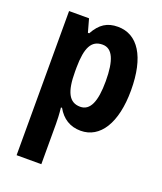

<svg xmlns="http://www.w3.org/2000/svg" viewBox="-146 -651 831 985"><g transform="rotate(20 270.0 -158.5)"><path d="M327 -557C269 -557 231 -533 199 -475H192L172 -547H63V240H198V21C198 -1 197 -31 193 -68H199C227 -18 270 10 328 10C434 10 501 -94 501 -273C501 -456 436 -557 327 -557ZM284 -444C338 -444 363 -387 363 -273C363 -161 338 -105 284 -105C223 -105 198 -156 198 -265V-288C199 -396 223 -444 284 -444Z"/></g></svg>

Font: Noto Sans Myanmar Condensed
Style: Bold
Weight: 700
Width: 3
Designer: Monotype Design Team
Foundry: Monotype Imaging Inc.
Version: Version 2.107